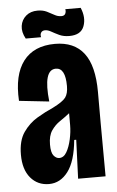

<svg xmlns="http://www.w3.org/2000/svg" viewBox="-51 -712 462 759"><g transform="rotate(-5 180.0 -332.5)"><path d="M113 11Q68 11 40 -22Q12 -55 12 -114Q12 -170 35 -203Q58 -236 91 -255.5Q124 -275 154 -288Q194 -308 205.5 -323.5Q217 -339 217 -369Q217 -441 179 -441Q128 -441 142 -314L23 -327Q17 -430 58.5 -484.5Q100 -539 184 -539Q260 -539 298.5 -489Q337 -439 337 -335V-212Q337 -159 337.5 -106Q338 -53 338 0H229Q231 -39 232 -77.5Q233 -116 235 -154H227Q219 -70 188.5 -29.5Q158 11 113 11ZM162 -88Q180 -88 191.5 -108Q203 -128 209.5 -157.5Q216 -187 216 -214V-261Q197 -246 177.5 -233Q158 -220 144 -199.5Q130 -179 130 -144Q130 -112 140 -100Q150 -88 162 -88ZM244 -565Q221 -565 204 -573Q187 -581 174 -588.5Q161 -596 150 -596Q139 -596 134 -588.5Q129 -581 132 -570H71Q56 -597 59.5 -621Q63 -645 81 -660.5Q99 -676 127 -676Q148 -676 163.5 -668.5Q179 -661 192 -653.5Q205 -646 219 -646Q231 -646 235 -654Q239 -662 237 -672H298Q315 -632 302.5 -598.5Q290 -565 244 -565Z"/></g></svg>

Font: Bricolage Grotesque 96pt Condensed SemiBold
Style: Regular
Weight: 600
Width: 3
Designer: Mathieu Triay
Foundry: Atelier Triay
Version: Version 1.001; ttfautohint (v1.8.4.7-5d5b);gftools[0.9.33.de